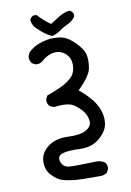

<svg xmlns="http://www.w3.org/2000/svg" viewBox="-98 -837 696 1023"><g transform="rotate(-10 250.0 -325.0)"><path d="M366.2 127Q253.9 127.9 215.8 123.5Q177.7 119.1 152.3 110.4Q127 101.6 99.6 72.3Q72.3 43 74.2 -2.9Q76.2 -48.8 118.2 -80.6Q160.2 -112.3 226.6 -109.4Q293 -106.4 324.7 -124.5Q356.4 -142.6 354.5 -170.4Q352.5 -198.2 336.9 -220.7Q321.3 -243.2 290.5 -265.6Q259.8 -288.1 183.6 -278.3Q168 -280.3 156.2 -290Q144.5 -303.7 146.5 -325.2L156.2 -344.7Q195.3 -358.4 231.4 -375Q267.6 -391.6 292.5 -415Q317.4 -438.5 318.4 -479.5Q319.3 -520.5 292.5 -543.9Q265.6 -567.4 230.5 -563.5Q195.3 -559.6 160.2 -528.3Q146.5 -516.6 125 -518.6L105.5 -528.3Q91.8 -543.9 93.8 -567.4L103.5 -587.9Q125 -609.4 152.3 -621.1Q179.7 -632.8 209 -637.7Q238.3 -642.6 275.9 -637.7Q313.5 -632.8 353.5 -593.3Q393.6 -553.7 400.4 -521.5Q407.2 -489.3 399.4 -448.2Q391.6 -407.2 325.2 -342.8Q358.4 -315.4 384.8 -285.2Q411.1 -254.9 424.8 -217.8Q438.5 -180.7 432.6 -142.6Q426.8 -104.5 384.8 -67.9Q342.8 -31.2 276.9 -34.2Q210.9 -37.1 181.6 -26.9Q152.3 -16.6 162.6 15.1Q172.9 46.9 209.5 48.8Q246.1 50.8 350.6 46.9Q377.9 46.9 397.5 60.5Q409.2 74.2 407.2 95.7L397.5 115.2Q383.8 125 366.2 127ZM236.3 -652.3Q199.2 -669.9 168 -701.2Q138.7 -724.6 136.7 -757.8Q142.6 -771.5 156.2 -777.3H173.8Q205.1 -742.2 242.2 -716.8Q267.6 -732.4 293.5 -749Q319.3 -765.6 350.6 -769.5Q364.3 -763.7 370.1 -750V-734.4Q354.5 -710.9 327.1 -699.2Q302.7 -687.5 282.2 -672.9Q261.7 -658.2 236.3 -652.3Z"/></g></svg>

Font: NaikaiFont
Style: Regular
Weight: 400
Version: Version 1.67